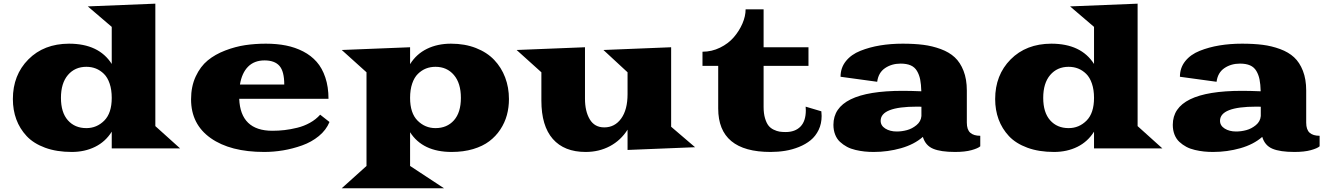

<svg xmlns="http://www.w3.org/2000/svg" viewBox="-20 -793 7102 1026"><path d="M48.8 -263.7Q48.8 -392.1 131.6 -475.6Q214.4 -559.1 348.6 -559.6Q508.3 -559.6 577.1 -451.2V-649.4L449.2 -758.8L810.1 -773.4V-119.1L942.4 0H577.1V-89.4Q543.5 -35.6 488 -8.3Q432.6 19 363.3 19Q282.7 19 220.9 -3.7Q159.2 -26.4 122.3 -65.9Q85.4 -105.5 67.1 -155.3Q48.8 -205.1 48.8 -263.7ZM305.7 -270Q305.7 -191.9 342.8 -150.1Q379.9 -108.4 441.4 -108.4Q497.1 -108.4 537.1 -148.4Q577.1 -188.5 577.1 -270Q577.1 -313.5 565.9 -346.4Q554.7 -379.4 535.2 -398.4Q515.6 -417.5 492.2 -426.8Q468.8 -436 441.4 -436Q380.4 -436 343 -392.3Q305.7 -348.6 305.7 -270Z M1001 -262.2Q1001 -331.1 1025.9 -384.5Q1050.8 -438 1090.1 -470.2Q1129.4 -502.4 1183.6 -523.2Q1237.8 -543.9 1290.5 -551.8Q1343.3 -559.6 1400.9 -559.6Q1459.5 -559.6 1508.5 -549.8Q1557.6 -540 1600.1 -518.1Q1642.6 -496.1 1672.1 -462.6Q1701.7 -429.2 1718.5 -378.9Q1735.4 -328.6 1735.4 -265.1H1258.3Q1265.1 -94.2 1435.5 -94.2Q1468.8 -94.2 1500.7 -97.9Q1532.7 -101.6 1568.6 -110.4Q1604.5 -119.1 1636.5 -137Q1668.5 -154.8 1690.9 -180.2L1740.7 -141.1Q1723.1 -98.1 1683.8 -65.9Q1644.5 -33.7 1594.2 -15.9Q1543.9 2 1493.2 10.5Q1442.4 19 1391.6 19Q1210.9 19 1106 -54.9Q1001 -128.9 1001 -262.2ZM1262.2 -341.3H1499Q1499 -411.6 1473.4 -440.9Q1447.8 -470.2 1393.6 -470.2Q1338.9 -470.2 1305.7 -436.8Q1272.5 -403.3 1262.2 -341.3Z M1938.5 93.8V-406.7L1806.2 -525.9L2171.4 -540.5V-450.2Q2205.1 -504.4 2261.5 -532Q2317.9 -559.6 2390.1 -559.6Q2463.9 -559.6 2523.2 -536.4Q2582.5 -513.2 2620.8 -472.9Q2659.2 -432.6 2679.4 -379.2Q2699.7 -325.7 2699.7 -263.7Q2699.7 -218.8 2688.7 -178.2Q2677.7 -137.7 2653.8 -101.3Q2629.9 -64.9 2594.7 -38.3Q2559.6 -11.7 2508.1 3.7Q2456.5 19 2393.6 19Q2238.8 19 2171.4 -86.4V93.8L2352.5 212.9H1806.2ZM2171.4 -270Q2171.4 -188.5 2211.4 -148.4Q2251.5 -108.4 2307.1 -108.4Q2368.7 -108.4 2405.8 -150.1Q2442.9 -191.9 2442.9 -270Q2442.9 -348.6 2405.5 -392.3Q2368.2 -436 2307.1 -436Q2279.8 -436 2256.3 -426.8Q2232.9 -417.5 2213.4 -398.4Q2193.8 -379.4 2182.6 -346.4Q2171.4 -313.5 2171.4 -270Z M2873 -255.4V-406.7L2740.7 -525.9L3106 -540.5V-265.6Q3106 -198.2 3131.6 -155.3Q3157.2 -112.3 3209 -112.3Q3265.1 -112.3 3299.3 -159.4Q3333.5 -206.5 3333.5 -290V-406.7L3204.6 -525.9L3566.4 -540.5V-115.7L3694.3 -6.3L3333.5 8.3V-100.1Q3297.4 -43 3239.3 -12Q3181.2 19 3109.4 19Q2995.1 19 2934.1 -50.5Q2873 -120.1 2873 -255.4Z M3817.9 -213.4V-440.9H3733.9V-516.6Q3783.2 -516.6 3827.6 -538.3Q3872.1 -560.1 3901.1 -593.8Q3930.2 -627.4 3947.3 -667Q3964.4 -706.5 3964.4 -743.2H4060.5V-540.5H4300.3V-440.9H4060.5V-221.7Q4060.5 -186.5 4068.1 -161.1Q4075.7 -135.7 4086.7 -121.8Q4097.7 -107.9 4114.7 -99.9Q4131.8 -91.8 4146 -89.6Q4160.2 -87.4 4178.2 -87.4Q4229 -87.4 4257.6 -116.7Q4286.1 -146 4286.1 -203.6Q4286.1 -216.3 4285.2 -223.1L4369.1 -198.2Q4370.6 -185.1 4370.6 -173.3Q4370.6 -131.8 4354.5 -98.6Q4338.4 -65.4 4311.8 -43.7Q4285.2 -22 4249.3 -7.6Q4213.4 6.8 4175.8 12.9Q4138.2 19 4097.7 19Q3817.9 19 3817.9 -213.4Z M4433.6 -126Q4433.6 -307.6 4803.2 -307.6Q4846.2 -307.6 4903.3 -305.2Q4902.3 -342.8 4897.2 -368.2Q4892.1 -393.6 4880.1 -413.8Q4868.2 -434.1 4846.7 -443.6Q4825.2 -453.1 4792.5 -453.1Q4745.1 -453.1 4709.5 -429Q4673.8 -404.8 4667.5 -356L4471.7 -382.8Q4471.7 -430.7 4500.2 -466.3Q4528.8 -502 4577.9 -521.5Q4627 -541 4683.3 -550.3Q4739.7 -559.6 4803.7 -559.6Q4865.7 -559.6 4913.8 -553.5Q4961.9 -547.4 5007.1 -530.8Q5052.2 -514.2 5081.8 -486.8Q5111.3 -459.5 5128.9 -414.6Q5146.5 -369.6 5146.5 -309.6V-137.7Q5146.5 -100.1 5164.8 -83.7Q5183.1 -67.4 5218.3 -67.4V-11.2Q5206.5 -0.5 5171.6 9.3Q5136.7 19 5083.5 19Q5006.8 19 4966.1 1.7Q4925.3 -15.6 4911.6 -61.5Q4865.2 -21 4794.7 -1Q4724.1 19 4648.9 19Q4623.5 19 4600.3 16.6Q4577.1 14.2 4551.8 8.3Q4526.4 2.4 4505.9 -8.5Q4485.4 -19.5 4468.8 -34.9Q4452.1 -50.3 4442.9 -73.7Q4433.6 -97.2 4433.6 -126ZM4686 -147.5Q4686 -121.6 4710.9 -106Q4735.8 -90.3 4772 -90.3Q4799.3 -90.3 4826.7 -97.7Q4854 -105 4877.7 -124.5Q4901.4 -144 4903.8 -172.9V-222.7Q4895 -223.1 4879.4 -223.1Q4686 -223.1 4686 -147.5Z M5297.9 -263.7Q5297.9 -392.1 5380.6 -475.6Q5463.4 -559.1 5597.7 -559.6Q5757.3 -559.6 5826.2 -451.2V-649.4L5698.2 -758.8L6059.1 -773.4V-119.1L6191.4 0H5826.2V-89.4Q5792.5 -35.6 5737.1 -8.3Q5681.6 19 5612.3 19Q5531.7 19 5470 -3.7Q5408.2 -26.4 5371.3 -65.9Q5334.5 -105.5 5316.2 -155.3Q5297.9 -205.1 5297.9 -263.7ZM5554.7 -270Q5554.7 -191.9 5591.8 -150.1Q5628.9 -108.4 5690.4 -108.4Q5746.1 -108.4 5786.1 -148.4Q5826.2 -188.5 5826.2 -270Q5826.2 -313.5 5814.9 -346.4Q5803.7 -379.4 5784.2 -398.4Q5764.6 -417.5 5741.2 -426.8Q5717.8 -436 5690.4 -436Q5629.4 -436 5592 -392.3Q5554.7 -348.6 5554.7 -270Z M6247.1 -126Q6247.1 -307.6 6616.7 -307.6Q6659.7 -307.6 6716.8 -305.2Q6715.8 -342.8 6710.7 -368.2Q6705.6 -393.6 6693.6 -413.8Q6681.6 -434.1 6660.2 -443.6Q6638.7 -453.1 6606 -453.1Q6558.6 -453.1 6522.9 -429Q6487.3 -404.8 6481 -356L6285.2 -382.8Q6285.2 -430.7 6313.7 -466.3Q6342.3 -502 6391.4 -521.5Q6440.4 -541 6496.8 -550.3Q6553.2 -559.6 6617.2 -559.6Q6679.2 -559.6 6727.3 -553.5Q6775.4 -547.4 6820.6 -530.8Q6865.7 -514.2 6895.3 -486.8Q6924.8 -459.5 6942.4 -414.6Q6960 -369.6 6960 -309.6V-137.7Q6960 -100.1 6978.3 -83.7Q6996.6 -67.4 7031.7 -67.4V-11.2Q7020 -0.5 6985.1 9.3Q6950.2 19 6897 19Q6820.3 19 6779.5 1.7Q6738.8 -15.6 6725.1 -61.5Q6678.7 -21 6608.2 -1Q6537.6 19 6462.4 19Q6437 19 6413.8 16.6Q6390.6 14.2 6365.2 8.3Q6339.8 2.4 6319.3 -8.5Q6298.8 -19.5 6282.2 -34.9Q6265.6 -50.3 6256.3 -73.7Q6247.1 -97.2 6247.1 -126ZM6499.5 -147.5Q6499.5 -121.6 6524.4 -106Q6549.3 -90.3 6585.4 -90.3Q6612.8 -90.3 6640.1 -97.7Q6667.5 -105 6691.2 -124.5Q6714.8 -144 6717.3 -172.9V-222.7Q6708.5 -223.1 6692.9 -223.1Q6499.5 -223.1 6499.5 -147.5Z"/></svg>

Font: Goblin
Style: Regular
Weight: 400
Designer: Riccardo De Franceschi
Foundry: Sorkin Type Co.
Version: Version 1.001